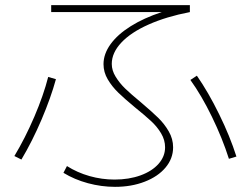

<svg xmlns="http://www.w3.org/2000/svg" viewBox="-20 -723 978 749"><path d="M227.5 -48.8 241.2 -75.2Q281.2 -49.8 329.3 -36.1Q377.4 -22.5 426.8 -22.5Q482.9 -22.5 528.1 -38.8Q573.2 -55.2 598.6 -84Q624 -112.8 624 -148.4Q624 -176.8 608.6 -202.6Q593.3 -228.5 569.3 -250.7Q545.4 -272.9 505.9 -304.7Q465.8 -337.9 441.4 -361.6Q417 -385.3 400.4 -413.3Q383.8 -441.4 383.8 -472.7Q383.8 -512.7 411.4 -550.8Q439 -588.9 490 -620.8Q541 -652.8 610.8 -675.8H179.7V-703.1H720.7V-675.8Q628.9 -658.2 559.8 -627.4Q490.7 -596.7 453.4 -556.9Q416 -517.1 416 -473.6Q416 -448.2 431.2 -423.6Q446.3 -398.9 468.5 -377.4Q490.7 -356 529.3 -324.2Q572.3 -287.6 596.7 -263.9Q621.1 -240.2 638.2 -210.7Q655.3 -181.2 655.3 -148.4Q655.3 -104.5 625.7 -69.3Q596.2 -34.2 544.4 -14.2Q492.7 5.9 428.7 5.9Q375.5 5.9 323 -8.3Q270.5 -22.5 227.5 -48.8ZM168 -422.9 198.2 -414.1Q178.2 -341.3 142.1 -256.6Q106 -171.9 63.5 -100.6L36.1 -114.3Q78.1 -184.1 114 -267.8Q149.9 -351.6 168 -422.9ZM722.7 -411.1 748 -427.7Q792.5 -363.8 834.7 -277.8Q877 -191.9 902.3 -112.3L873 -103.5Q847.7 -183.1 806.9 -267.1Q766.1 -351.1 722.7 -411.1Z"/></svg>

Font: Pretendard JP Thin
Style: Regular
Weight: 100
Designer: Base glyphs from Inter by Rasmus Andersson; Hangeul glyphs from Noto Sans CJK(Source Han Sans) by Jang Soo-young and Kan
Foundry: Kil Hyung-jin
Version: Version 1.309